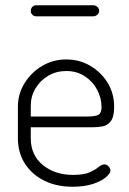

<svg xmlns="http://www.w3.org/2000/svg" viewBox="-20 -704 491 730"><path d="M256 6Q195 6 148.5 -17Q102 -40 75 -81.5Q48 -123 48 -179V-298Q48 -347 73.5 -388Q99 -429 140.5 -453.5Q182 -478 232 -478Q281 -478 322 -454.5Q363 -431 388.5 -390.5Q414 -350 414 -297Q414 -260 401.5 -243.5Q389 -227 370 -223.5Q351 -220 329 -220H97V-178Q97 -114 143 -76.5Q189 -39 258 -39Q299 -39 321 -49Q343 -59 355 -69Q367 -79 377 -79Q384 -79 389 -75Q394 -71 397 -65.5Q400 -60 400 -55Q400 -45 382.5 -30Q365 -15 333 -4.5Q301 6 256 6ZM97 -261H310Q344 -261 355 -268Q366 -275 366 -297Q366 -331 349.5 -362.5Q333 -394 302.5 -414Q272 -434 232 -434Q194 -434 163.5 -416Q133 -398 115 -368Q97 -338 97 -302ZM117 -642Q109 -642 103 -648Q97 -654 97 -662Q97 -672 103 -678Q109 -684 117 -684H335Q343 -684 350 -678Q357 -672 357 -662Q357 -654 350 -648Q343 -642 335 -642Z"/></svg>

Font: Dosis Light
Style: Regular
Weight: 300
Designer: EdgarTolentino, PabloImpallari, IginoMarini
Foundry: EdgarTolentino, PabloImpallari, IginoMarini
Version: Version 3.001; ttfautohint (v1.8.2)